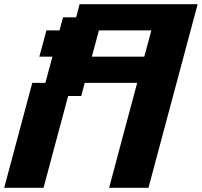

<svg xmlns="http://www.w3.org/2000/svg" viewBox="-20 -895 962 915"><path d="M500 0H687.5Q726.6 -146 804.7 -437.5Q882.8 -729 921.9 -875H359.4L342.8 -812.5H280.3L263.7 -750H201.2Q195.8 -729.5 184.6 -687.7Q173.3 -646 167.5 -625H230Q224.1 -604 212.9 -562.3Q201.7 -520.5 196.3 -500H133.8Q111.8 -417 66.9 -250Q22 -83 0 0H187.5L304.7 -437.5H367.2L383.8 -500H633.8Q611.3 -417 566.7 -250Q522 -83 500 0ZM667.5 -625H417.5Q423.3 -646 434.6 -687.7Q445.8 -729.5 451.2 -750H701.2Q695.8 -729.5 684.6 -687.5Q673.3 -645.5 667.5 -625Z"/></svg>

Font: Faithful 32x
Style: SemiboldOblique
Weight: 400
Foundry: Faithful Resource Pack
Version: Version 1.0; January 27, 2023